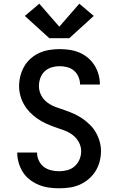

<svg xmlns="http://www.w3.org/2000/svg" viewBox="-20 -1008 640 1036"><path d="M299 8Q271 8 243 4Q215 0 189.5 -10.5Q164 -21 141.5 -38Q119 -55 104 -78.5Q89 -102 81 -129Q73 -156 73 -184Q73 -184 73 -184.5Q73 -185 73 -185H180Q180 -185 180 -185Q180 -185 180 -184Q180 -162 189.5 -141.5Q199 -121 216 -108Q233 -95 255 -89.5Q277 -84 299 -84Q321 -84 343.5 -90Q366 -96 383 -111Q400 -126 409 -147.5Q418 -169 418 -192Q418 -218 405 -241.5Q392 -265 371 -280.5Q350 -296 325 -305Q300 -314 275.5 -322.5Q251 -331 227 -342Q203 -353 181.5 -368Q160 -383 141.5 -402Q123 -421 110 -443.5Q97 -466 90 -491.5Q83 -517 83 -543Q83 -571 90 -598.5Q97 -626 111 -650Q125 -674 146 -692.5Q167 -711 192.5 -722.5Q218 -734 246 -738.5Q274 -743 301 -743Q329 -743 356 -739Q383 -735 408 -724.5Q433 -714 454 -696.5Q475 -679 489.5 -656Q504 -633 511.5 -606.5Q519 -580 519 -553Q519 -553 519 -552.5Q519 -552 519 -552H412Q412 -552 412 -552Q412 -552 412 -552Q412 -573 403.5 -593Q395 -613 379.5 -626.5Q364 -640 343 -645.5Q322 -651 301 -651Q280 -651 258.5 -644.5Q237 -638 221 -623Q205 -608 197.5 -586.5Q190 -565 190 -544Q190 -517 202.5 -493.5Q215 -470 236 -454.5Q257 -439 282 -430Q307 -421 332 -412.5Q357 -404 381 -393Q405 -382 426.5 -367Q448 -352 466.5 -333.5Q485 -315 498 -292Q511 -269 518 -243.5Q525 -218 525 -192Q525 -164 517.5 -136Q510 -108 495 -84Q480 -60 458 -41.5Q436 -23 410 -11.5Q384 0 355.5 4Q327 8 299 8ZM354 -802H246L114 -922L192 -988L300 -864L408 -988L486 -922Z"/></svg>

Font: Iosevka Custom SmBdEx
Style: Regular
Weight: 600
Width: 7
Monospace: yes
Designer: Belleve Invis
Foundry: Belleve Invis
Version: Version 11.2.4; ttfautohint (v1.8.4)